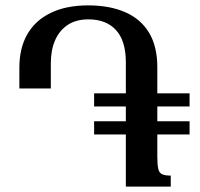

<svg xmlns="http://www.w3.org/2000/svg" viewBox="-20 -694 742 714"><path d="M52 -365V-442Q52 -515 81.5 -566.5Q111 -618 168.5 -646Q226 -674 308 -674Q388 -674 446 -648.5Q504 -623 534.5 -572Q565 -521 565 -444V-112Q565 -82 568.5 -66.5Q572 -51 583 -46Q594 -41 615 -41V0H448V-462Q448 -542 411.5 -582Q375 -622 309 -622Q263 -622 232 -601.5Q201 -581 185 -544.5Q169 -508 169 -459V-365ZM330 -298V-347H685V-298ZM330 -194V-243H685V-194Z"/></svg>

Font: Noto Serif Armenian Medium
Style: Regular
Weight: 500
Version: Version 2.007